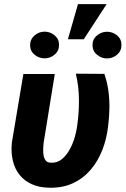

<svg xmlns="http://www.w3.org/2000/svg" viewBox="-20 -879 596 910"><path d="M90.8 -528.3H239.7L186.5 -200.2Q185.5 -189.5 184.8 -174.1Q184.1 -158.7 186.3 -144Q188.5 -129.4 196.3 -118.9Q204.1 -108.4 219.7 -107.9Q249.5 -106 271.7 -123.5Q293.9 -141.1 309.3 -168.7Q324.7 -196.3 333.5 -226.1Q342.3 -255.9 345.2 -278.8Q354.5 -340.8 354.2 -404.8Q354 -468.8 339.4 -529.8L474.6 -528.8Q488.3 -489.3 493.9 -447.3Q499.5 -405.3 498.5 -362.8Q497.6 -320.3 492.2 -278.8Q485.4 -220.2 464.8 -167.7Q444.3 -115.2 409.7 -74.5Q375 -33.7 325.9 -10.7Q276.9 12.2 212.9 10.7Q165 9.8 129.9 -6.3Q94.7 -22.5 72.3 -50.8Q49.8 -79.1 40.8 -117.7Q31.7 -156.2 36.1 -202.6ZM301.8 -692.9 349.6 -859.4H485.4L377 -692.9ZM122.6 -663.1Q122.1 -691.4 142.6 -710Q163.1 -728.5 189.9 -729Q216.3 -729.5 237.8 -712.4Q259.3 -695.3 259.8 -668Q260.7 -639.6 240.2 -621.3Q219.7 -603 192.9 -602.5Q166 -602.1 144.8 -618.9Q123.5 -635.7 122.6 -663.1ZM418.5 -663.1Q417.5 -691.4 438.2 -709.7Q459 -728 485.8 -728.5Q512.2 -729 533.7 -712.2Q555.2 -695.3 555.7 -667.5Q556.6 -639.2 536.1 -620.8Q515.6 -602.5 488.8 -602.1Q461.9 -601.6 440.7 -618.7Q419.4 -635.7 418.5 -663.1Z"/></svg>

Font: Roboto ExtraBold
Style: Italic
Weight: 800
Designer: Christian Robertson
Foundry: Google
Version: Version 3.009; 2024